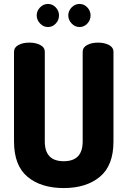

<svg xmlns="http://www.w3.org/2000/svg" viewBox="-20 -947 646 973"><path d="M399 -230V-684Q399 -707 421.5 -719Q444 -731 477 -731Q509 -731 532 -719Q555 -707 555 -684V-230Q555 -108 486 -51Q417 6 303 6Q188 6 119.5 -51Q51 -108 51 -230V-684Q51 -707 73.5 -719Q96 -731 129 -731Q161 -731 184 -719Q207 -707 207 -684V-230Q207 -130 303 -130Q399 -130 399 -230ZM279 -869Q279 -845 262.5 -827.5Q246 -810 223 -810Q200 -810 183 -828Q166 -846 166 -869Q166 -892 183 -909.5Q200 -927 223 -927Q246 -927 262.5 -909.5Q279 -892 279 -869ZM439 -869Q439 -845 422.5 -827.5Q406 -810 383 -810Q360 -810 343 -828Q326 -846 326 -869Q326 -892 343 -909.5Q360 -927 383 -927Q406 -927 422.5 -909.5Q439 -892 439 -869Z"/></svg>

Font: Dosis
Style: ExtraBold
Weight: 800
Designer: EdgarTolentino, PabloImpallari, IginoMarini
Foundry: EdgarTolentino, PabloImpallari, IginoMarini
Version: Version 1.007